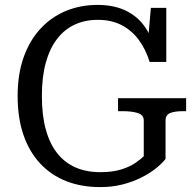

<svg xmlns="http://www.w3.org/2000/svg" viewBox="-20 -747 802 784"><path d="M656 -255V-98Q641 -79 616 -59Q591 -39 556 -21.5Q521 -4 479 6.5Q437 17 390 17Q312 17 250 -7.5Q188 -32 143.5 -80Q99 -128 75.5 -197Q52 -266 52 -355Q52 -444 76.5 -513Q101 -582 145.5 -630Q190 -678 249.5 -702.5Q309 -727 378 -727Q442 -727 489.5 -705.5Q537 -684 568 -642.5Q599 -601 611 -542L583 -564L596 -715H659V-494H591Q575 -546 546.5 -584.5Q518 -623 476.5 -644.5Q435 -666 380 -666Q327 -666 285 -646.5Q243 -627 213 -588Q183 -549 167 -491Q151 -433 151 -355Q151 -277 167 -218.5Q183 -160 213.5 -121.5Q244 -83 288 -63.5Q332 -44 390 -44Q441 -44 476.5 -55.5Q512 -67 534 -82.5Q556 -98 567 -109V-255Q567 -278 542.5 -285.5Q518 -293 482 -293H462V-346H740V-293H726Q694 -293 675 -285.5Q656 -278 656 -255Z"/></svg>

Font: Roboto Serif 20pt SemiCondensed
Style: Regular
Weight: 400
Width: 4
Version: Version 1.008